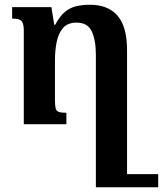

<svg xmlns="http://www.w3.org/2000/svg" viewBox="-20 -522 685 807"><path d="M359 -502Q434 -502 474 -456Q514 -410 514 -311V265H383V-289Q383 -354 365.5 -390.5Q348 -427 302 -427Q265 -427 245.5 -405Q226 -383 218.5 -347Q211 -311 211 -269V-100Q211 -78 214 -66.5Q217 -55 227.5 -51.5Q238 -48 259 -48V0H80V-392Q80 -414 75.5 -425Q71 -436 60.5 -440Q50 -444 31 -444V-492H196L208 -418H212Q232 -455 253.5 -472.5Q275 -490 301 -496Q327 -502 359 -502ZM409 265V210H645V265Z"/></svg>

Font: Noto Serif Armenian SemiBold
Style: Regular
Weight: 600
Version: Version 2.007